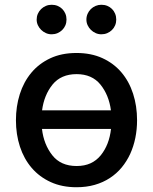

<svg xmlns="http://www.w3.org/2000/svg" viewBox="-20 -775 642 806"><path d="M46.9 -270.2Q46.9 -328.1 63 -379.4Q79.2 -430.8 111.2 -469.3Q143.1 -507.8 190.7 -530.2Q238.3 -552.6 301.1 -552.6Q362.6 -552.6 410 -530.9Q457.4 -509.2 489.7 -471.2Q522 -433.2 538.7 -381.6Q555.4 -329.9 555.4 -270.2Q555.4 -231.9 548.1 -196Q540.8 -160.2 526.5 -128.9Q512.1 -97.7 490.8 -71.9Q469.5 -46.2 441.2 -27.7Q413 -9.2 378 0.9Q343 11 301.1 11Q240.1 11 192.8 -10.7Q145.6 -32.3 113.1 -70.1Q80.6 -108 63.7 -159.4Q46.9 -210.9 46.9 -270.2ZM199.6 -123.2Q235.1 -78.1 301.5 -78.1Q334.9 -78.1 359.9 -89.5Q384.9 -100.9 403.1 -123.2Q438.6 -167.3 446 -233.7H156.2Q163.7 -168.7 199.6 -123.2ZM445.7 -311.8Q437.1 -376.1 401.6 -420.1Q366.1 -463.8 301.5 -463.8Q236.5 -463.8 200.6 -420.1Q165.1 -376.1 156.6 -311.8ZM405.5 -755Q419 -755 430.4 -750.4Q441.8 -745.7 450.1 -737.4Q458.5 -729 463.2 -717.7Q468 -706.3 468 -692.8Q468 -679.7 463.2 -668.5Q458.5 -657.3 449.9 -649Q441.4 -640.6 430 -635.8Q418.7 -631 405.5 -631Q393.1 -631 381.7 -636Q370.4 -641 361.7 -649.5Q353 -658 347.8 -669.2Q342.7 -680.4 342.7 -692.8Q342.7 -705.6 347.7 -717Q352.6 -728.3 361.3 -736.9Q370 -745.4 381.4 -750.2Q392.8 -755 405.5 -755ZM133.9 -692.8Q133.9 -705.6 138.8 -717Q143.8 -728.3 152.5 -736.9Q161.2 -745.4 172.6 -750.2Q183.9 -755 196.7 -755Q210.2 -755 221.6 -750.4Q233 -745.7 241.3 -737.4Q249.6 -729 254.4 -717.7Q259.2 -706.3 259.2 -692.8Q259.2 -679.7 254.4 -668.5Q249.6 -657.3 241.1 -649Q232.6 -640.6 221.2 -635.8Q209.9 -631 196.7 -631Q184.3 -631 172.9 -636Q161.6 -641 152.9 -649.5Q144.2 -658 139 -669.2Q133.9 -680.4 133.9 -692.8Z"/></svg>

Font: Inter P Medium
Style: Regular
Weight: 500
Designer: Rasmus Andersson
Foundry: rsms
Version: Version 3.018;git-588b23468